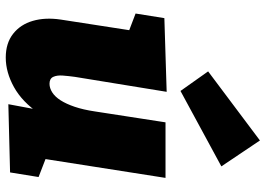

<svg xmlns="http://www.w3.org/2000/svg" viewBox="-148 -760 923 667"><g transform="rotate(90 313.5 -426.5)"><path d="M180 15Q130 15 97.5 -10.5Q65 -36 52.5 -79Q40 -122 48 -176L89 -441L103 -407L27 -436L43 -536L299 -544L247 -225Q244 -203 242.5 -183Q241 -163 247 -150Q253 -137 271 -137Q286 -137 301 -146.5Q316 -156 328.5 -175.5Q341 -195 351 -224.5Q361 -254 367 -294L405 -540H598L529 -100L507 -133L595 -99L579 0L342 6L370 -144L430 -252Q415 -161 374.5 -101.5Q334 -42 282.5 -13.5Q231 15 180 15ZM296 -592 228 -688 468 -868 558 -734Z"/></g></svg>

Font: Bitter Thin Black
Style: Italic
Weight: 900
Italic angle: -9°
Version: Version 3.020